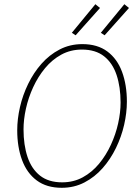

<svg xmlns="http://www.w3.org/2000/svg" viewBox="-20 -882 652 914"><path d="M274 12Q202 12 155 -23Q108 -58 85 -120Q62 -182 62 -262Q62 -315 75 -372Q88 -429 114 -482.5Q140 -536 177.5 -578.5Q215 -621 264 -646.5Q313 -672 372 -672Q444 -672 491 -637Q538 -602 561 -540Q584 -478 584 -398Q584 -345 571 -288Q558 -231 532 -177.5Q506 -124 468.5 -81.5Q431 -39 382 -13.5Q333 12 274 12ZM276 -14Q330 -14 374 -38Q418 -62 451.5 -102.5Q485 -143 508 -193Q531 -243 542.5 -295Q554 -347 554 -394Q554 -468 535 -525Q516 -582 475.5 -614Q435 -646 370 -646Q316 -646 272 -622Q228 -598 194.5 -557.5Q161 -517 138 -467Q115 -417 103.5 -365Q92 -313 92 -266Q92 -192 111 -135Q130 -78 170.5 -46Q211 -14 276 -14ZM340 -714 322 -726 434 -862 456 -844ZM478 -714 460 -726 572 -862 594 -844Z"/></svg>

Font: Source Sans Variable
Style: Italic
Weight: 200
Italic angle: -11°
Designer: Paul D. Hunt
Foundry: Adobe Systems Incorporated
Version: Version 3.006;hotconv 1.0.111;makeotfexe 2.5.65597